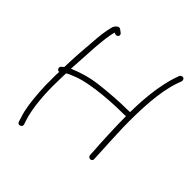

<svg xmlns="http://www.w3.org/2000/svg" viewBox="-259 -876 1195 1195"><g transform="rotate(45 339.0 -278.0)"><path d="M57 -254C43 -243 53 -220 70 -222C69 -205 69 -186 69 -167C68 -126 69 -84 72 -43C77 26 85 95 103 145L112 175C115 183 123 191 135 186C144 182 150 177 147 164L137 134C112 56 102 -61 105 -167C105 -194 106 -221 107 -246C114 -251 123 -255 132 -259C150 -266 169 -275 204 -285C290 -308 423 -320 537 -320L559 -321C559 -229 565 -98 571 -15L572 9C574 18 581 26 591 26C601 26 610 17 608 7L607 -17C603 -75 599 -187 596 -255C593 -416 600 -578 641 -693L651 -720C652 -725 652 -729 650 -734C644 -750 623 -745 617 -733L607 -705C600 -686 594 -662 587 -632C572 -566 562 -479 560 -396C560 -383 560 -370 559 -357L536 -356C462 -356 379 -349 306 -341C223 -332 157 -308 118 -292L108 -288C112 -359 116 -423 120 -491C125 -544 129 -599 142 -640C146 -636 151 -634 158 -634C176 -634 183 -655 168 -665L155 -675C135 -695 113 -668 107 -651C95 -609 88 -549 85 -494C79 -429 74 -357 72 -287C72 -280 72 -273 71 -266Z"/></g></svg>

Font: Stray Cat
Style: SuExt
Weight: 400
Version: Version 1.0